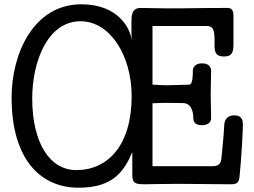

<svg xmlns="http://www.w3.org/2000/svg" viewBox="-20 -858 1184 894"><path d="M34 -404C34 -110 174 16 345 16C504 16 556 -56 596 -150V-64C596 -11 596 0 654 0C687 0 727 -2 808 -2C911 -2 950 0 1053 0C1082 0 1092 -6 1095 -33C1104 -114 1111 -254 1111 -277C1111 -293 1109 -321 1072 -321C1037 -321 1025 -300 1024 -273C1022 -225 1012 -135 1011 -121C1008 -87 988 -84 968 -84H690V-377C711 -378 732 -379 753 -379C791 -379 814 -378 832 -378C872 -378 880 -335 880 -309C880 -292 887 -275 921 -275C941 -275 963 -284 963 -307C963 -344 961 -382 961 -420C961 -458 963 -489 963 -527C963 -548 950 -563 921 -563C886 -563 878 -541 878 -530C878 -511 878 -464 861 -464C849 -464 791 -461 753 -461C731 -461 711 -463 690 -464V-737H942C965 -737 979 -728 979 -677V-645C979 -611 988 -595 1023 -595C1057 -595 1067 -610 1067 -651V-785C1067 -813 1057 -821 1039 -821C894 -821 882 -819 761 -819C711 -819 678 -821 636 -821C592 -821 592 -786 592 -750C592 -716 592 -705 593 -669C589 -721 534 -838 359 -838C136 -838 34 -608 34 -404ZM130 -400C130 -570 201 -759 355 -759C493 -759 593 -599 593 -410C593 -182 483 -66 335 -66C211 -66 130 -194 130 -400Z"/></svg>

Font: Life Savers
Style: ExtraBold
Weight: 800
Designer: Pablo Impallari, Rodrigo Fuenzalida, Brenda Gallo
Foundry: Pablo Impallari, Rodrigo Fuenzalida, Brenda Gallo
Version: Version 3.000